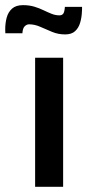

<svg xmlns="http://www.w3.org/2000/svg" viewBox="-69 -723 337 743"><path d="M66.9 0V-499.5H175.3V0ZM183.1 -589.8Q156.2 -589.8 132.6 -599.6Q108.9 -609.4 87.2 -619.1Q65.4 -628.9 43.5 -628.9Q34.7 -628.9 26.9 -621.6Q19 -614.3 17.6 -594.2H-48.3Q-48.3 -598.1 -48.6 -602.1Q-48.8 -606 -48.8 -609.4Q-48.8 -633.3 -43.2 -654.5Q-37.6 -675.8 -22.5 -689.5Q-7.3 -703.1 20 -703.1Q43.9 -703.1 63.5 -697.3Q83 -691.4 99.6 -683.3Q116.2 -675.3 131.1 -669.4Q146 -663.6 161.1 -663.6Q170.9 -663.6 175.8 -670.2Q180.7 -676.8 182.1 -696.3H248.5Q248.5 -691.4 248.5 -687Q248.5 -682.6 248 -677.7Q247.1 -655.3 241.2 -635.3Q235.4 -615.2 221.7 -602.5Q208 -589.8 183.1 -589.8Z"/></svg>

Font: Pontano Sans
Style: Bold
Weight: 700
Designer: Vernon Adams
Foundry: Vernon Adams
Version: Version 2.001